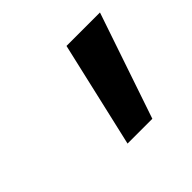

<svg xmlns="http://www.w3.org/2000/svg" viewBox="-77 -777 438 438"><g transform="rotate(-45 141.5 -558.0)"><path d="M283 -686 196 -430H116L175 -686Z"/></g></svg>

Font: Elaine Sans Medium
Style: Italic
Weight: 500
Italic angle: -13°
Designer: Wei Huang
Foundry: Wei Huang
Version: Version 2.001;December 24, 2019;FontCreator 12.0.0.2547 64-b